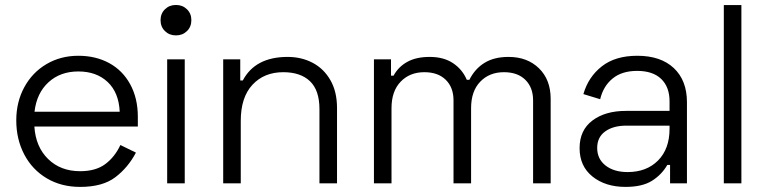

<svg xmlns="http://www.w3.org/2000/svg" viewBox="-20 -720 3007 754"><path d="M43.9 -247.3Q43.9 -319.6 75.4 -377.5Q106.9 -435.5 162.6 -468.3Q218.3 -501 287.7 -501Q356 -501 408.9 -472.2Q461.8 -443.3 491.5 -388.7Q521.3 -334.1 521.3 -261.3V-223.2H115Q120 -143.3 169 -95.5Q217.9 -47.7 294.7 -47.7Q355.9 -47.7 393.3 -75.5Q430.7 -103.3 452.8 -150.5L513.8 -120.7Q483 -62.1 433 -24.1Q383.1 14 294.7 14Q220.2 14 163.3 -20Q106.3 -54 75.1 -113.7Q43.9 -173.4 43.9 -247.3ZM450.1 -281.1Q446.7 -356.5 402.8 -398Q358.8 -439.4 287.7 -439.4Q216.7 -439.4 170.4 -396.9Q124 -354.4 115.5 -281.1Z M705.5 0H636.5V-487H705.5ZM610.5 -640.8Q610.5 -666.8 627.8 -683.6Q645 -700.5 671 -700.5Q697 -700.5 714.2 -683.6Q731.5 -666.8 731.5 -640.8Q731.5 -614.8 714.2 -597.9Q697 -581 671 -581Q645 -581 627.8 -597.9Q610.5 -614.8 610.5 -640.8Z M923.5 -487V-404H933.5Q982.2 -496.5 1109.8 -496.5Q1163.8 -496.5 1207.8 -473.4Q1251.8 -450.2 1277.6 -405.1Q1303.5 -360 1303.5 -296V0H1234.5V-291.5Q1234.5 -365.5 1197.4 -401Q1160.2 -436.5 1092.5 -436.5Q1017.2 -436.5 971.4 -387.1Q925.5 -337.8 925.5 -245.5V0H856.5V-487Z M1515.5 -487V-422.8H1525.5Q1544.5 -457.8 1579.5 -477.1Q1614.5 -496.5 1667.5 -496.5Q1722.5 -496.5 1759.2 -471.9Q1796 -447.2 1813.2 -406.5H1823.2Q1845 -450 1882.8 -473.2Q1920.5 -496.5 1977.2 -496.5Q2051 -496.5 2096.8 -451.6Q2142.5 -406.8 2142.5 -332V0H2073.5V-326Q2073.5 -376.5 2043.1 -406.5Q2012.8 -436.5 1959 -436.5Q1901.8 -436.5 1865.9 -399.2Q1830 -362 1830 -295.2V0H1761V-326Q1761 -376.5 1730.6 -406.5Q1700.2 -436.5 1646.5 -436.5Q1589.2 -436.5 1553.4 -399.2Q1517.5 -362 1517.5 -295.2V0H1448.5V-487Z M2271 -350.5Q2290.4 -417.8 2343.3 -459.4Q2396.3 -501 2482.6 -501Q2574.7 -501 2626.2 -452.6Q2677.7 -404.2 2677.7 -318.4V0H2611.4V-72.2H2600.5Q2578.6 -34.1 2540.5 -10.1Q2502.3 14 2436.5 14Q2357.5 14 2306.8 -26.7Q2256.1 -67.3 2256.1 -138.2Q2256.1 -208.9 2306.5 -246.7Q2356.8 -284.5 2437.6 -284.5H2609.4V-322.2Q2609.4 -378.2 2576.7 -409.9Q2543.9 -441.6 2482.1 -441.6Q2422.3 -441.6 2385.8 -411.7Q2349.2 -381.8 2336.9 -330.4ZM2325.2 -139Q2325.2 -95.7 2358.1 -70Q2391 -44.3 2444.6 -44.3Q2519.2 -44.3 2564.3 -89.8Q2609.4 -135.3 2609.4 -214.3V-226.6H2439.7Q2388.4 -226.6 2356.8 -204Q2325.2 -181.4 2325.2 -139Z M2891.5 0H2822.5V-700H2891.5Z"/></svg>

Font: Space Grotesk Variable
Style: Regular
Weight: 400
Designer: Florian Karsten (Space Grotesk), Colophon Foundry (Space Mono)
Foundry: Florian Karsten
Version: Version 1.106